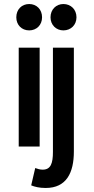

<svg xmlns="http://www.w3.org/2000/svg" viewBox="-20 -728 465 954"><path d="M125 -577C162 -577 189 -604 189 -642C189 -681 162 -708 125 -708C88 -708 61 -681 61 -642C61 -604 88 -577 125 -577ZM73 0H177V-491H73ZM243 27C243 84 232 115 192 115C178 115 167 111 155 107L135 193C152 200 175 206 207 206C311 206 347 129 347 25V-491H243ZM295 -577C332 -577 360 -604 360 -642C360 -681 332 -708 295 -708C259 -708 231 -681 231 -642C231 -604 259 -577 295 -577Z"/></svg>

Font: Falling Sky
Style: Condensed
Weight: 400
Designer: Paul D. Hunt
Foundry: Adobe Systems Incorporated
Version: Version 1.02